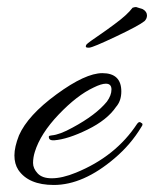

<svg xmlns="http://www.w3.org/2000/svg" viewBox="-20 -499 438 546"><path d="M271 -291Q325 -291 325 -239Q325 -212 310 -195Q285 -158 229 -130.5Q173 -103 134 -100Q120 -99 119 -108Q118 -112 121.5 -113Q125 -114 127 -114Q150 -116 186 -136Q253 -172 284 -210Q297 -228 297 -244.5Q297 -261 281 -261Q268 -261 246 -250Q199 -228 147 -173.5Q95 -119 79 -67Q74 -51 74 -35.5Q74 -20 87 -6Q100 8 127 8Q157 8 196 -8Q309 -54 370 -147Q376 -155 381 -150Q389 -147 382 -138Q352 -88 306 -49Q217 27 133 27Q61 27 32 -16Q21 -33 21 -57Q21 -81 34 -114Q59 -171 141 -231Q223 -291 271 -291ZM367 -479 386 -473Q398 -466 398 -455Q398 -446 391 -439Q375 -426 309.5 -395Q244 -364 234 -363.5Q224 -363 224 -366.5Q224 -370 226 -372.5Q228 -375 239 -383Q250 -391 263.5 -400Q277 -409 283.5 -414Q290 -419 308 -432Q342 -457 357 -477Q363 -479 367 -479Z"/></svg>

Font: Allura
Style: Regular
Weight: 400
Designer: Robert E. Leuschke
Foundry: Robert E. Leuschke
Version: Version 1.004